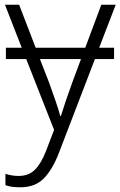

<svg xmlns="http://www.w3.org/2000/svg" viewBox="-20 -552 510 813"><path d="M1 -532H61L131 -350H341L409 -532H470L400 -350H463V-302H382L230 94Q203 165 166 203Q129 241 66 241Q47 241 31.5 239Q16 237 3 232V184Q15 188 29 190.5Q43 193 59 193Q101 193 127.5 167Q154 141 175 87L209 -2L91 -302H5V-350H72ZM235 -61H238Q253 -111 285 -200L323 -302H149L188 -202Q204 -157 216 -122.5Q228 -88 235 -61Z"/></svg>

Font: RS Noto Sans Light
Style: Regular
Weight: 300
Designer: Monotype Design Team
Foundry: Monotype Imaging Inc.
Version: Version 3.10